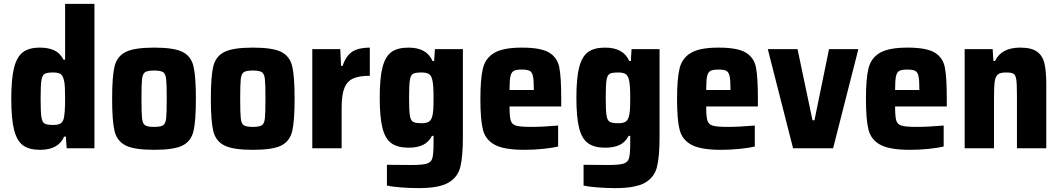

<svg xmlns="http://www.w3.org/2000/svg" viewBox="-20 -763 5456 988"><path d="M38 -254Q38 -356 52 -413Q66 -470 97.5 -494Q129 -518 185 -518Q229 -518 259 -504Q289 -490 307 -456H315V-743H466V0H323L319 -60H310Q281 8 186 8Q130 8 98.5 -15Q67 -38 52.5 -94.5Q38 -151 38 -254ZM308 -153Q315 -181 315 -255Q315 -285 314 -310.5Q313 -336 309 -350Q304 -374 292 -382Q280 -390 253 -390Q221 -390 209 -382.5Q197 -375 193 -349Q189 -323 189 -255Q189 -187 193 -161Q197 -135 209 -127.5Q221 -120 253 -120Q278 -120 290.5 -127Q303 -134 308 -153Z M557 -255Q557 -370 569.5 -421.5Q582 -473 626.5 -495.5Q671 -518 773 -518Q875 -518 919 -496Q963 -474 975.5 -422.5Q988 -371 988 -255Q988 -139 975.5 -87.5Q963 -36 919 -14Q875 8 773 8Q671 8 626.5 -14.5Q582 -37 569.5 -88.5Q557 -140 557 -255ZM838 -255Q838 -330 835 -356.5Q832 -383 819.5 -391.5Q807 -400 773 -400Q739 -400 726.5 -391.5Q714 -383 711 -356.5Q708 -330 708 -255Q708 -180 711 -153.5Q714 -127 726.5 -118.5Q739 -110 773 -110Q807 -110 819.5 -118.5Q832 -127 835 -153.5Q838 -180 838 -255Z M1065 -255Q1065 -370 1077.5 -421.5Q1090 -473 1134.5 -495.5Q1179 -518 1281 -518Q1383 -518 1427 -496Q1471 -474 1483.5 -422.5Q1496 -371 1496 -255Q1496 -139 1483.5 -87.5Q1471 -36 1427 -14Q1383 8 1281 8Q1179 8 1134.5 -14.5Q1090 -37 1077.5 -88.5Q1065 -140 1065 -255ZM1346 -255Q1346 -330 1343 -356.5Q1340 -383 1327.5 -391.5Q1315 -400 1281 -400Q1247 -400 1234.5 -391.5Q1222 -383 1219 -356.5Q1216 -330 1216 -255Q1216 -180 1219 -153.5Q1222 -127 1234.5 -118.5Q1247 -110 1281 -110Q1315 -110 1327.5 -118.5Q1340 -127 1343 -153.5Q1346 -180 1346 -255Z M1587 -510H1731L1735 -424H1743Q1761 -477 1793.5 -497.5Q1826 -518 1883 -518V-373Q1828 -373 1797 -359Q1766 -345 1752 -309.5Q1738 -274 1738 -209V0H1587Z M1971 192V85Q2014 86 2096 86Q2154 86 2176.5 79Q2199 72 2205 50.5Q2211 29 2211 -27V-64H2203Q2186 -31 2156 -17Q2126 -3 2082 -3Q2026 -3 1994 -26Q1962 -49 1948 -104.5Q1934 -160 1934 -260Q1934 -362 1948.5 -417.5Q1963 -473 1994.5 -495.5Q2026 -518 2082 -518Q2176 -518 2206 -449H2214L2218 -510H2362V-59Q2362 44 2348.5 97Q2335 150 2286.5 177.5Q2238 205 2134 205Q2090 205 2044 201.5Q1998 198 1971 192ZM2203 -160Q2208 -175 2209.5 -197.5Q2211 -220 2211 -260Q2211 -331 2204 -354Q2199 -375 2186.5 -382.5Q2174 -390 2149 -390Q2117 -390 2105 -383Q2093 -376 2089 -350.5Q2085 -325 2085 -260Q2085 -194 2089 -169Q2093 -144 2105 -136.5Q2117 -129 2149 -129Q2173 -129 2185 -135.5Q2197 -142 2203 -160Z M2868 -215H2602Q2602 -163 2608 -143Q2614 -123 2635.5 -116.5Q2657 -110 2714 -110Q2770 -110 2852 -117V-9Q2824 -2 2775 3Q2726 8 2679 8Q2574 8 2526 -18Q2478 -44 2465 -96Q2452 -148 2452 -254Q2452 -358 2465 -411Q2478 -464 2523.5 -491Q2569 -518 2666 -518Q2763 -518 2805.5 -492.5Q2848 -467 2858 -416.5Q2868 -366 2868 -254ZM2602 -300H2727Q2727 -350 2722.5 -371Q2718 -392 2705.5 -398.5Q2693 -405 2665 -405Q2636 -405 2623.5 -398Q2611 -391 2606.5 -370Q2602 -349 2602 -300Z M2983 192V85Q3026 86 3108 86Q3166 86 3188.5 79Q3211 72 3217 50.5Q3223 29 3223 -27V-64H3215Q3198 -31 3168 -17Q3138 -3 3094 -3Q3038 -3 3006 -26Q2974 -49 2960 -104.5Q2946 -160 2946 -260Q2946 -362 2960.5 -417.5Q2975 -473 3006.5 -495.5Q3038 -518 3094 -518Q3188 -518 3218 -449H3226L3230 -510H3374V-59Q3374 44 3360.5 97Q3347 150 3298.5 177.5Q3250 205 3146 205Q3102 205 3056 201.5Q3010 198 2983 192ZM3215 -160Q3220 -175 3221.5 -197.5Q3223 -220 3223 -260Q3223 -331 3216 -354Q3211 -375 3198.5 -382.5Q3186 -390 3161 -390Q3129 -390 3117 -383Q3105 -376 3101 -350.5Q3097 -325 3097 -260Q3097 -194 3101 -169Q3105 -144 3117 -136.5Q3129 -129 3161 -129Q3185 -129 3197 -135.5Q3209 -142 3215 -160Z M3880 -215H3614Q3614 -163 3620 -143Q3626 -123 3647.5 -116.5Q3669 -110 3726 -110Q3782 -110 3864 -117V-9Q3836 -2 3787 3Q3738 8 3691 8Q3586 8 3538 -18Q3490 -44 3477 -96Q3464 -148 3464 -254Q3464 -358 3477 -411Q3490 -464 3535.5 -491Q3581 -518 3678 -518Q3775 -518 3817.5 -492.5Q3860 -467 3870 -416.5Q3880 -366 3880 -254ZM3614 -300H3739Q3739 -350 3734.5 -371Q3730 -392 3717.5 -398.5Q3705 -405 3677 -405Q3648 -405 3635.5 -398Q3623 -391 3618.5 -370Q3614 -349 3614 -300Z M4061 0 3931 -510H4084L4161 -144H4171L4246 -510H4397L4267 0Z M4852 -215H4586Q4586 -163 4592 -143Q4598 -123 4619.5 -116.5Q4641 -110 4698 -110Q4754 -110 4836 -117V-9Q4808 -2 4759 3Q4710 8 4663 8Q4558 8 4510 -18Q4462 -44 4449 -96Q4436 -148 4436 -254Q4436 -358 4449 -411Q4462 -464 4507.5 -491Q4553 -518 4650 -518Q4747 -518 4789.5 -492.5Q4832 -467 4842 -416.5Q4852 -366 4852 -254ZM4586 -300H4711Q4711 -350 4706.5 -371Q4702 -392 4689.5 -398.5Q4677 -405 4649 -405Q4620 -405 4607.5 -398Q4595 -391 4590.5 -370Q4586 -349 4586 -300Z M4944 -510H5088L5092 -449H5100Q5133 -518 5230 -518Q5287 -518 5316 -497.5Q5345 -477 5354.5 -437Q5364 -397 5364 -327V0H5213V-273Q5213 -332 5209.5 -354.5Q5206 -377 5195.5 -383.5Q5185 -390 5156 -390Q5127 -390 5115 -380Q5103 -370 5099 -345.5Q5095 -321 5095 -264V0H4944Z"/></svg>

Font: Saira Semi Condensed
Style: Bold
Weight: 700
Width: 4
Designer: Hector Gatti with collaboration of the Omnibus-Type team
Foundry: Omnibus-Type
Version: Version 1.001; ttfautohint (v1.8)